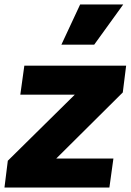

<svg xmlns="http://www.w3.org/2000/svg" viewBox="-46 -840 585 860"><path d="M376 -640 506 -820H313L229 -640ZM444 0 462 -130H206L504 -426L519 -546H63L45 -416H289L-11 -120L-26 0Z"/></svg>

Font: Plus Jakarta Sans ExtraBold
Style: Italic
Weight: 800
Italic angle: -8°
Designer: Gumpita Rahayu
Foundry: Tokotype
Version: Version 2.071;gftools[0.9.30]